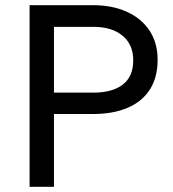

<svg xmlns="http://www.w3.org/2000/svg" viewBox="-20 -720 666 740"><path d="M94 0V-700H338.5Q412 -700 468 -675Q524 -650 555.8 -602.8Q587.5 -555.5 587.5 -489.5Q587.5 -422 558 -375.5Q528.5 -329 472.5 -304.8Q416.5 -280.5 336.5 -280.5H188V0ZM188 -363H339.5Q413 -363 453.2 -394Q493.5 -425 493.5 -487.5Q493.5 -548.5 452.2 -582.5Q411 -616.5 340.5 -616.5H188Z"/></svg>

Font: Geologica Roman Light
Style: Regular
Weight: 300
Designer: Sindre Bremnes, Frode Helland
Foundry: Monokrom Skriftforlag AS
Version: Version 1.010;gftools[0.9.28]